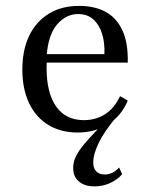

<svg xmlns="http://www.w3.org/2000/svg" viewBox="-20 -447 521 664"><path d="M307.3 197.6Q272.6 197.6 252.8 180.6Q233.1 163.7 233.1 133.9Q233.1 112.9 242.7 93.5Q252.4 74.2 269.4 53.6Q286.3 33.1 309.3 9.3Q332.3 -14.5 358.1 -44.4H383.9Q339.5 8.9 321 48Q302.4 87.1 302.4 114.5Q302.4 134.7 312.9 145.6Q323.4 156.5 341.9 156.5Q370.2 156.5 391.9 132.3L402.4 155.6Q385.5 175 360.1 186.3Q334.7 197.6 307.3 197.6ZM248.4 11.3Q190.3 11.3 147.2 -14.9Q104 -41.1 80.6 -90.3Q57.3 -139.5 57.3 -206.5Q57.3 -274.2 81 -323.4Q104.8 -372.6 148.8 -399.6Q192.7 -426.6 254 -426.6Q306.5 -426.6 344.4 -406.5Q382.3 -386.3 402.8 -343.1Q423.4 -300 421.8 -230.6H108.9L108.1 -259.7H341.1Q342.7 -299.2 333.1 -330.2Q323.4 -361.3 302.8 -379.8Q282.3 -398.4 250 -398.4Q208.9 -398.4 177.8 -362.9Q146.8 -327.4 141.1 -252.4L142.7 -250.8Q141.9 -241.9 141.5 -232.3Q141.1 -222.6 141.1 -212.1Q141.1 -125.8 174.2 -78.6Q207.3 -31.5 270.2 -31.5Q310.5 -31.5 342.7 -51.6Q375 -71.8 395.2 -114.5L421.8 -99.2Q400.8 -47.6 355.2 -18.1Q309.7 11.3 248.4 11.3Z"/></svg>

Font: Playfair
Style: Regular
Weight: 400
Designer: Claus Eggers Sørensen
Foundry: Claus Eggers Sørensen
Version: Version 2.001;gftools[0.9.30]